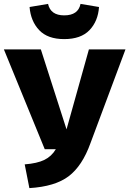

<svg xmlns="http://www.w3.org/2000/svg" viewBox="-36 -949 665 987"><path d="M115 18 91 -104Q155 -109 192 -127Q229 -145 251 -182H194L-16 -695H174L306 -284L421 -695H609L429 -213Q387 -96 317 -43Q247 10 115 18ZM294 -748Q209 -748 165.5 -794Q122 -840 116 -913L211 -929Q224 -870 294 -870Q366 -870 378 -929L473 -913Q468 -840 424 -794Q380 -748 294 -748Z"/></svg>

Font: Trujillo ExtraBold
Style: Regular
Weight: 800
Designer: Fira Sans original fonts by bBox Type GmbH, Carrois Corporate GbR, & Edenspiekermann AG / Changes by Cristiano Sobral
Foundry: Fira Sans original fonts by bBox Type GmbH, Carrois Corporate GbR, & Edenspiekermann AG / Changes by Cristiano Sobral
Version: Version 4.301;July 28, 2020;FontCreator 13.0.0.2655 64-bit